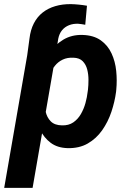

<svg xmlns="http://www.w3.org/2000/svg" viewBox="-54 -708 619 931"><path d="M214.4 -433.6H77.1L88.9 -520.5Q93.8 -563 110.1 -594.7Q126.5 -626.5 152.8 -647.2Q179.2 -668 214.1 -678.2Q249 -688.5 290.5 -688Q309.6 -687.5 329.1 -685.5Q348.6 -683.6 367.7 -680.2L359.4 -587.9Q351.1 -589.4 342.5 -590.8Q334 -592.3 325.2 -592.8Q300.8 -593.8 280.5 -585.7Q260.3 -577.6 246.8 -561.3Q233.4 -544.9 228.5 -520.5ZM211.9 -418.9 104 203.1H-33.7L93.3 -528.3H220.2ZM509.8 -272.9 508.8 -262.7Q502.4 -214.4 486.1 -165.5Q469.7 -116.7 441.4 -76.4Q413.1 -36.1 371.6 -12.2Q330.1 11.7 273.4 10.3Q224.1 8.8 191.7 -15.6Q159.2 -40 140.6 -78.4Q122.1 -116.7 114.7 -161.1Q107.4 -205.6 108.9 -246.6L112.3 -273.4Q119.6 -317.9 137.7 -365Q155.8 -412.1 184.6 -451.9Q213.4 -491.7 253.4 -515.9Q293.5 -540 345.7 -538.6Q399.9 -537.1 434.3 -512.7Q468.8 -488.3 486.8 -449.2Q504.9 -410.2 509.5 -364Q514.2 -317.9 509.8 -272.9ZM371.1 -263.2 372.6 -273.4Q375 -294.9 375 -321Q375 -347.2 368.9 -371.1Q362.8 -395 347.2 -411.1Q331.5 -427.2 302.2 -428.2Q272.5 -429.7 250 -418.9Q227.5 -408.2 212.2 -388.9Q196.8 -369.6 187 -345.2Q177.2 -320.8 173.3 -294.9L163.1 -226.6Q161.1 -196.8 167.2 -167.7Q173.3 -138.7 192.1 -119.6Q210.9 -100.6 246.6 -100.1Q278.8 -99.1 301.3 -114.5Q323.7 -129.9 338.1 -154.8Q352.5 -179.7 360.4 -208.3Q368.2 -236.8 371.1 -263.2Z"/></svg>

Font: Roboto
Style: Bold Italic
Weight: 700
Italic angle: -12°
Designer: Christian Robertson
Foundry: Google
Version: Version 3.0